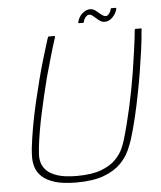

<svg xmlns="http://www.w3.org/2000/svg" viewBox="-55 -830 743 888"><g transform="rotate(-5 316.5 -385.5)"><path d="M264 11Q201 11 162.5 -1.5Q124 -14 103.5 -34Q83 -54 76 -78Q69 -102 69.5 -125Q70 -148 72 -166Q77 -210 86.5 -263.5Q96 -317 109 -373Q121 -424 134 -475Q147 -526 161.5 -574.5Q176 -623 189 -664Q190 -666 191.5 -669.5Q193 -673 194 -673Q201 -673 207 -673Q213 -673 220 -673Q222 -673 223 -672Q224 -671 224 -669Q211 -629 197.5 -582Q184 -535 170 -485Q149 -403 131 -319Q113 -235 105 -166Q104 -154 102.5 -136Q101 -118 106 -97.5Q111 -77 127.5 -59.5Q144 -42 178 -30.5Q212 -19 269 -19Q340 -19 383.5 -36Q427 -53 450.5 -78Q474 -103 484.5 -127Q495 -151 499 -166Q519 -233 537 -314Q555 -395 568 -476Q576 -529 583 -578Q590 -627 594 -669Q594 -671 595.5 -672Q597 -673 598 -673Q605 -673 611 -673Q617 -673 624 -673Q626 -673 626 -669.5Q626 -666 625 -664Q622 -623 615.5 -575.5Q609 -528 601 -478Q593 -428 583 -378Q572 -320 559 -265.5Q546 -211 532 -166Q525 -144 511.5 -114Q498 -84 470 -55.5Q442 -27 392.5 -8Q343 11 264 11ZM341 -722Q335 -722 337 -727Q342 -750 359.5 -766Q377 -782 397 -782Q410 -782 422 -772.5Q434 -763 445.5 -753.5Q457 -744 467 -744Q474 -744 481 -752.5Q488 -761 491 -772Q491 -778 495 -778H513Q519 -778 517 -772Q513 -753 496.5 -735.5Q480 -718 459 -718Q445 -718 432.5 -728Q420 -738 409.5 -747.5Q399 -757 390 -757Q381 -757 373 -747.5Q365 -738 363 -727Q363 -722 358 -722Z"/></g></svg>

Font: Glory Thin Thin
Style: Italic
Weight: 250
Italic angle: -12°
Version: Version 1.011